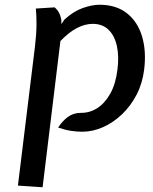

<svg xmlns="http://www.w3.org/2000/svg" viewBox="-20 -548 644 809"><path d="M55.5 234 127.5 -353.5Q133.5 -404.5 133.8 -444Q134 -483.5 131 -512L210 -517Q221.5 -507.5 228.2 -495.2Q235 -483 238.5 -464V-446.5L251.5 -465.5Q289.5 -500.5 328.8 -514.2Q368 -528 399 -528Q469.5 -528 514.8 -492.2Q560 -456.5 578.5 -394.8Q597 -333 587.5 -255.5Q580.5 -197.5 555.8 -149.5Q531 -101.5 494.2 -66.5Q457.5 -31.5 414.2 -12.2Q371 7 326.5 7Q303 7 278.5 3.2Q254 -0.5 225 -10.5Q242.5 -38 266 -55.2Q289.5 -72.5 321 -72.5Q357.5 -72 389.5 -92.2Q421.5 -112.5 444.5 -153.2Q467.5 -194 475 -255.5Q482 -310.5 472.5 -354Q463 -397.5 437.5 -422.5Q412 -447.5 370.5 -447.5Q338.5 -447.5 304.5 -430Q270.5 -412.5 234.5 -375L159.5 241Z"/></svg>

Font: Expletus Sans Medium
Style: Italic
Weight: 500
Italic angle: -7°
Version: Version 7.500